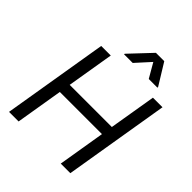

<svg xmlns="http://www.w3.org/2000/svg" viewBox="-255 -1098 1249 1249"><g transform="rotate(45 370.0 -473.5)"><path d="M42.6 0 163.4 -727.3H251.4L197.4 -403.4H585.2L639.2 -727.3H727.3L606.5 0H518.5L572.4 -325.3H184.7L130.7 0ZM307.5 -799.7 446.7 -947.4H523.4L614.3 -799.7L613.6 -794H534.1L476.6 -893.5L386.4 -794H306.8Z"/></g></svg>

Font: Inter P
Style: Italic
Weight: 400
Italic angle: -9.40001°
Designer: Rasmus Andersson
Foundry: rsms
Version: Version 3.018;git-588b23468